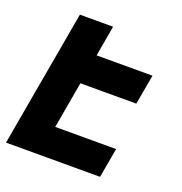

<svg xmlns="http://www.w3.org/2000/svg" viewBox="-123 -786 847 894"><g transform="rotate(20 300.0 -339.0)"><path d="M3 0 122.5 -677.5H287L260.5 -526H537.5L511 -378H234L193.5 -147H495L469 0Z"/></g></svg>

Font: JuliaMono Black
Style: Italic
Weight: 900
Italic angle: -9°
Monospace: yes
Designer: cormullion
Foundry: corm
Version: Version 0.057; ttfautohint (v1.8.4)